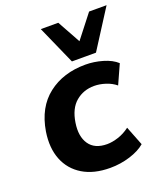

<svg xmlns="http://www.w3.org/2000/svg" viewBox="-141 -855 822 960"><g transform="rotate(-20 270.0 -374.5)"><path d="M26 0ZM280 11Q193 11 134.5 -24.5Q76 -60 51 -123Q26 -186 39 -270Q59 -392 139.5 -454.5Q220 -517 338 -517Q384 -517 430 -503.5Q476 -490 503 -465L457 -363Q434 -382 403 -392Q372 -402 343 -402Q286 -402 245 -367.5Q204 -333 193 -261Q182 -191 211 -148.5Q240 -106 306 -106Q333 -106 365.5 -116.5Q398 -127 427 -149L467 -47Q437 -21 386 -5Q335 11 280 11ZM281 -555 190 -760H283L351 -637L447 -760H540L409 -555Z"/></g></svg>

Font: Winston
Style: Bold Italic
Weight: 700
Italic angle: -9°
Designer: Original fonts by Vernon Adams / Changes by Cristiano Sobral
Foundry: Original fonts by Vernon Adams / Changes by Cristiano Sobral
Version: Version 2.503;July 17, 2020;FontCreator 13.0.0.2655 64-bit